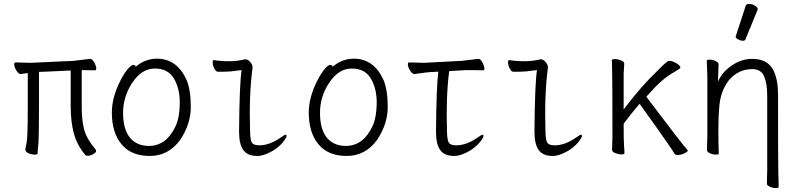

<svg xmlns="http://www.w3.org/2000/svg" viewBox="-20 -779 4040 975"><path d="M414 9Q371 -42 355 -101.5Q339 -161 339 -241V-421L209 -415L178 -414V-244Q178 -74 174.5 -45Q171 -16 171 1Q171 6 155.5 6Q140 6 124.5 -1Q109 -8 109 -18Q109 -28 115 -54Q121 -80 121 -230V-408Q95 -404 86 -403H85Q75 -403 64.5 -419Q54 -435 52.5 -448.5Q51 -462 58 -462L135 -460L354 -470L436 -480Q437 -480 438 -480Q448 -480 457.5 -464Q467 -448 468.5 -435Q470 -422 463 -422L395 -423V-231Q395 -173 406.5 -124.5Q418 -76 467 -18Q468 -16 468 -10.5Q468 -5 453.5 3.5Q439 12 427.5 12Q416 12 414 9Z M896 -70Q836 13 741 13Q646 13 597 -46.5Q548 -106 548 -207Q548 -285 592 -371Q610 -406 628 -427.5Q646 -449 655.5 -449Q665 -449 667 -446L669 -440Q717 -481 777 -481Q879 -481 928 -372Q949 -320 949 -235.5Q949 -151 896 -70ZM736 -38Q825 -38 872 -139Q893 -186 893 -258Q893 -330 863 -380.5Q833 -431 766.5 -431Q700 -431 652.5 -360Q605 -289 605 -206Q605 -123 639.5 -80.5Q674 -38 736 -38ZM928 -372Z M1287 13Q1237 13 1215.5 -17Q1194 -47 1194 -110Q1196 -356 1207 -423L1188 -421Q1150 -415 1124.5 -415Q1099 -415 1088 -414.5Q1077 -414 1068.5 -431Q1060 -448 1060 -461Q1060 -474 1064 -474Q1102 -468 1143 -468Q1184 -468 1225 -478Q1240 -478 1252.5 -462Q1265 -446 1262 -431Q1244 -297 1250 -108Q1251 -67 1259.5 -54Q1268 -41 1297 -41Q1350 -41 1409 -83Q1425 -95 1432 -95Q1435 -95 1435 -88Q1435 -81 1423 -65Q1392 -23 1339 0Q1310 13 1287 13Z M1896 -70Q1836 13 1741 13Q1646 13 1597 -46.5Q1548 -106 1548 -207Q1548 -285 1592 -371Q1610 -406 1628 -427.5Q1646 -449 1655.5 -449Q1665 -449 1667 -446L1669 -440Q1717 -481 1777 -481Q1879 -481 1928 -372Q1949 -320 1949 -235.5Q1949 -151 1896 -70ZM1736 -38Q1825 -38 1872 -139Q1893 -186 1893 -258Q1893 -330 1863 -380.5Q1833 -431 1766.5 -431Q1700 -431 1652.5 -360Q1605 -289 1605 -206Q1605 -123 1639.5 -80.5Q1674 -38 1736 -38ZM1928 -372Z M2287 13Q2237 13 2215.5 -17Q2194 -47 2194 -110Q2196 -343 2206 -415L2167 -413Q2148 -412 2122 -408Q2096 -404 2085 -403H2084Q2074 -403 2063.5 -419Q2053 -435 2051.5 -448.5Q2050 -462 2057 -462L2134 -460L2325 -470Q2347 -472 2374.5 -476Q2402 -480 2410.5 -480Q2419 -480 2428.5 -464Q2438 -448 2439.5 -435Q2441 -422 2434 -422L2369 -423H2349Q2339 -423 2331 -422L2261 -418Q2244 -285 2250 -108Q2251 -67 2259.5 -54Q2268 -41 2297 -41Q2350 -41 2409 -83Q2425 -95 2432 -95Q2435 -95 2435 -88Q2435 -81 2423 -65Q2392 -23 2339 0Q2310 13 2287 13ZM2330 -422H2331Z M2787 13Q2737 13 2715.5 -17Q2694 -47 2694 -110Q2696 -356 2707 -423L2688 -421Q2650 -415 2624.5 -415Q2599 -415 2588 -414.5Q2577 -414 2568.5 -431Q2560 -448 2560 -461Q2560 -474 2564 -474Q2602 -468 2643 -468Q2684 -468 2725 -478Q2740 -478 2752.5 -462Q2765 -446 2762 -431Q2744 -297 2750 -108Q2751 -67 2759.5 -54Q2768 -41 2797 -41Q2850 -41 2909 -83Q2925 -95 2932 -95Q2935 -95 2935 -88Q2935 -81 2923 -65Q2892 -23 2839 0Q2810 13 2787 13Z M3151 0Q3151 5 3136 5Q3121 5 3104.5 -1.5Q3088 -8 3088 -18L3090 -81Q3090 -378 3088.5 -415.5Q3087 -453 3087 -474Q3088 -479 3102.5 -479Q3117 -479 3133.5 -472.5Q3150 -466 3150 -456Q3150 -446 3147 -405V-223L3156 -235Q3237 -342 3319 -420Q3347 -450 3371 -468Q3375 -470 3382.5 -470Q3390 -470 3403 -464Q3434 -449 3435 -436V-435Q3432 -429 3400.5 -411Q3369 -393 3339 -367Q3309 -341 3262 -288Q3451 -37 3473 -15Q3473 -9 3455.5 -0.5Q3438 8 3423 8Q3408 8 3404 0Q3400 -8 3387 -27L3369 -53Q3345 -89 3228 -252Q3185 -202 3147 -151V-149Q3147 -60 3149 -38.5Q3151 -17 3151 0Z M3934 172Q3934 176 3919 176Q3904 176 3889 169Q3874 162 3874.5 153.5Q3875 145 3875 125.5Q3875 106 3876 86V-293Q3876 -354 3860.5 -391Q3845 -428 3800 -428Q3729 -428 3681 -371Q3637 -315 3632 -229Q3628 -184 3628 -120Q3628 -56 3630 2Q3630 6 3615 6Q3600 6 3585 -1Q3570 -8 3570 -17Q3570 -44 3572 -88V-395Q3569 -458 3569 -471Q3569 -476 3584 -476Q3599 -476 3614 -469Q3629 -462 3629 -453L3626 -365L3636 -384Q3659 -424 3704.5 -452Q3750 -480 3800 -480Q3880 -480 3909 -419Q3931 -373 3931 -297Q3931 71 3932.5 104Q3934 137 3934 172ZM3765 -578Q3763 -572 3752 -572Q3741 -572 3728.5 -579Q3716 -586 3716 -590V-594L3767 -750Q3769 -759 3784 -759Q3799 -759 3813.5 -750.5Q3828 -742 3828 -732Q3828 -730 3827 -729Z"/></svg>

Font: LXGW WenKai Mono TC Light
Style: Regular
Weight: 300
Designer: LXGW / Fontworks Inc.
Foundry: LXGW / Fontworks Inc.
Version: Version 1.330